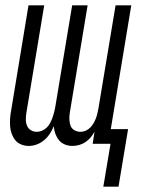

<svg xmlns="http://www.w3.org/2000/svg" viewBox="-20 -540 540 721"><path d="M368 161 395 0H328L335 -46Q329 -34 320.5 -24Q312 -14 301 -6.5Q290 1 277 4.5Q264 8 252 8Q237 8 223.5 2.5Q210 -3 201.5 -13.5Q193 -24 188 -37.5Q183 -51 182 -66Q176 -51 167 -37.5Q158 -24 145.5 -13.5Q133 -3 118 2.5Q103 8 88 8Q73 8 59.5 2.5Q46 -3 37.5 -13.5Q29 -24 24 -37.5Q19 -51 18 -65.5Q17 -80 18 -95.5Q19 -111 22 -126L87 -520H146L79 -116Q77 -103 77 -91Q77 -79 81.5 -68Q86 -57 96 -51Q106 -45 118 -45Q128 -45 137.5 -49Q147 -53 155 -60.5Q163 -68 168 -77.5Q173 -87 176.5 -96.5Q180 -106 182.5 -115.5Q185 -125 187 -135L251 -520H309L242 -116Q240 -103 240.5 -91Q241 -79 245 -68Q249 -57 259.5 -51Q270 -45 282 -45Q292 -45 301.5 -49Q311 -53 318.5 -60.5Q326 -68 331.5 -77.5Q337 -87 340.5 -96.5Q344 -106 346 -115.5Q348 -125 350 -135L414 -520H473L396 -55H461L425 161Z"/></svg>

Font: Iosevka Light
Style: Italic
Weight: 300
Italic angle: -9°
Monospace: yes
Designer: Belleve Invis
Foundry: Belleve Invis
Version: Version 32.5.0; ttfautohint (v1.8.4)